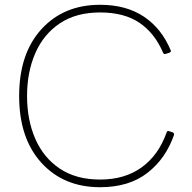

<svg xmlns="http://www.w3.org/2000/svg" viewBox="-20 -768 801 802"><path d="M398 14Q246 14 153 -88Q60 -190 60 -367Q60 -544 153 -646Q246 -748 398 -748Q507 -748 581 -698.5Q655 -649 693 -558L694 -555Q694 -551 688 -548Q671 -542 669 -542Q665 -542 662 -546Q627 -629 563 -672.5Q499 -716 398 -716Q298 -716 230 -670.5Q162 -625 127.5 -546Q93 -467 93 -367Q93 -267 127.5 -188Q162 -109 230 -63.5Q298 -18 398 -18Q502 -18 572.5 -69.5Q643 -121 676 -215Q678 -221 683 -221L702 -215Q707 -212 707 -207V-205Q673 -106 596 -46Q519 14 398 14Z"/></svg>

Font: YamahaIndonesia935. App Thin
Style: Regular
Weight: 100
Designer: Dalton Maag Ltd
Foundry: Dalton Maag Ltd
Version: Version 1.002